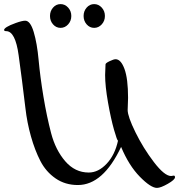

<svg xmlns="http://www.w3.org/2000/svg" viewBox="-91 -874 891 937"><path d="M534 -396 532 -337Q532 -306 570 -228.5Q608 -151 660 -83Q712 -15 744 -15Q745 -15 757 -17Q763 -17 763 -9Q763 3 728 23Q693 43 675 43Q645 43 591.5 -11.5Q538 -66 500 -157Q412 29 289 29Q227 29 180 -3.5Q133 -36 106 -88.5Q79 -141 60 -208.5Q41 -276 33 -346.5Q25 -417 16 -484L0 -604Q-16 -722 -61 -722Q-71 -722 -71 -728Q-71 -734 -57.5 -742.5Q-44 -751 -13.5 -762Q17 -773 32 -773Q57 -773 73.5 -718Q90 -663 97.5 -581Q105 -499 121 -402.5Q137 -306 158.5 -224Q180 -142 227.5 -87Q275 -32 342 -32Q389 -32 429.5 -75Q470 -118 485 -188Q481 -186 465.5 -240.5Q450 -295 436 -374.5Q422 -454 422 -508L424 -560Q424 -566 444 -575.5Q464 -585 473 -585Q499 -585 516.5 -537.5Q534 -490 534 -396ZM405.5 -837Q421 -820 421 -796Q421 -772 405.5 -755Q390 -738 368.5 -738Q347 -738 332 -755Q317 -772 317 -796Q317 -820 332 -837Q347 -854 368.5 -854Q390 -854 405.5 -837ZM241.5 -837Q257 -820 257 -796Q257 -772 241.5 -755Q226 -738 204.5 -738Q183 -738 168 -755Q153 -772 153 -796Q153 -820 168 -837Q183 -854 204.5 -854Q226 -854 241.5 -837Z"/></svg>

Font: Mr Bedfort
Style: Regular
Weight: 400
Designer: Alejandro Paul
Foundry: Alejandro Paul
Version: Version 1.000